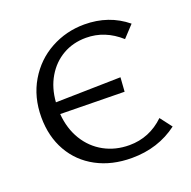

<svg xmlns="http://www.w3.org/2000/svg" viewBox="-120 -782 901 907"><g transform="rotate(-20 330.0 -329.0)"><path d="M624 -68Q526 6 393 6Q293 6 216.5 -35Q140 -76 98 -150Q56 -224 56 -321Q56 -422 102.5 -500.5Q149 -579 227 -621.5Q305 -664 396 -664Q519 -664 608 -591L554 -533Q477 -602 382 -602Q317 -602 265.5 -572.5Q214 -543 182 -489Q150 -435 145 -364L472 -371L467 -300L145 -305Q151 -230 185.5 -173.5Q220 -117 276.5 -86Q333 -55 403 -55Q504 -55 579 -127Z"/></g></svg>

Font: Ysabeau Medium
Style: Regular
Weight: 500
Designer: Christian Thalmann (Catharsis Fonts)
Version: Version 0.003